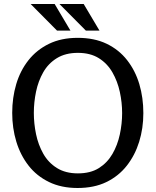

<svg xmlns="http://www.w3.org/2000/svg" viewBox="-20 -928 777 959"><path d="M367 11Q286 11 224.5 -19Q163 -49 122.5 -101Q82 -153 61.5 -220.5Q41 -288 41 -364Q41 -440 61 -507.5Q81 -575 122 -627Q163 -679 224.5 -709Q286 -739 368 -739Q451 -739 512.5 -709.5Q574 -680 615 -627.5Q656 -575 676 -507.5Q696 -440 696 -363Q696 -287 675 -219.5Q654 -152 613 -100Q572 -48 511 -18.5Q450 11 367 11ZM369 -62Q432 -62 474 -88.5Q516 -115 541.5 -159Q567 -203 578.5 -256.5Q590 -310 590 -363Q590 -416 578.5 -469Q567 -522 541.5 -566.5Q516 -611 473.5 -637.5Q431 -664 369 -664Q307 -664 264 -637.5Q221 -611 196 -567Q171 -523 160 -470Q149 -417 149 -364Q149 -311 160 -258Q171 -205 196 -160.5Q221 -116 264 -89Q307 -62 369 -62ZM398 -908 477 -775H409L277 -908ZM253 -908 332 -775H265L133 -908Z"/></svg>

Font: Rosario Medium
Style: Regular
Weight: 500
Version: Version 1.201